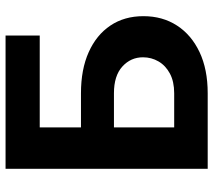

<svg xmlns="http://www.w3.org/2000/svg" viewBox="-58 -710 768 691"><g transform="rotate(-90 325.5 -364.0)"><path d="M64 0V-727.5H543.5V-604.5H212.9V-456.1H335.9Q421.9 -456.1 483.9 -428.2Q545.9 -400.4 579.6 -350.1Q613.3 -299.8 613.3 -231.4Q613.3 -162.6 579.6 -110.6Q545.9 -58.6 483.9 -29.3Q421.9 0 335.9 0ZM212.9 -120.6H335.9Q377.9 -120.6 406.7 -136Q435.5 -151.4 450.4 -177Q465.3 -202.6 465.3 -232.9Q465.3 -276.9 432.1 -307.1Q398.9 -337.4 335.9 -337.4H212.9Z"/></g></svg>

Font: Inter 17pt
Style: Bold
Weight: 700
Version: Version 4.001;git-66647c0bb